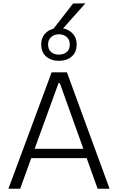

<svg xmlns="http://www.w3.org/2000/svg" viewBox="-20 -1156 722 1176"><path d="M31.5 0Q53 -57.5 76.5 -121Q100 -184.5 121.5 -242L212 -486.5Q236.5 -552 256.5 -605.5Q276 -659 296 -713H390Q410 -658 429.5 -605Q449 -552 473 -486L563 -240.5Q584.5 -181.5 607.5 -119.5Q630.5 -57 651 0H578Q561.5 -45.5 544.5 -93.5Q527.5 -141.5 511 -187.5H171.5Q154.5 -141 137.2 -93.2Q120 -45.5 103.5 0ZM199 -263.5Q196 -254.5 192 -244.5H490.5Q488 -252.5 485 -260L346.5 -647H338.5ZM340.5 -783.5Q293 -783.5 262.8 -809.8Q232.5 -836 232.5 -884Q232.5 -929 262.8 -956.5Q293 -984 341.5 -984Q389 -984 419.2 -956.2Q449.5 -928.5 449.5 -884Q449.5 -836 419.2 -809.8Q389 -783.5 340.5 -783.5ZM340.5 -821.5Q369.5 -821.5 388.5 -837Q407.5 -852.5 407.5 -884Q407.5 -912.5 388.8 -929.2Q370 -946 341.5 -946Q312.5 -946 293.5 -929.2Q274.5 -912.5 274.5 -884Q274.5 -852.5 293.2 -837Q312 -821.5 340.5 -821.5ZM288.5 -955.5Q324 -1000.5 358.5 -1045.5Q393 -1090 427.5 -1134.5L503 -1135.5Q462.5 -1089.5 423 -1045.5Q383.5 -1001 344 -956.5Z"/></svg>

Font: Heraclito Light
Style: Regular
Weight: 300
Designer: Kostas Bartsokas (font) & Cristiano Sobral (main changes)
Foundry: Kostas Bartsokas (font) & Cristiano Sobral (main changes)
Version: Version 1.00;July 8, 2020;FontCreator 13.0.0.2655 64-bit